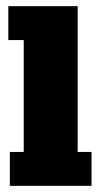

<svg xmlns="http://www.w3.org/2000/svg" viewBox="-20 -603 329 623"><path d="M12 0V-110H57V-473H7V-583H232V-110H277V0Z"/></svg>

Font: Rokkitt SemiBold Black
Style: Regular
Weight: 900
Version: Version 3.103